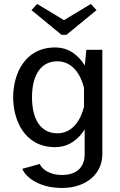

<svg xmlns="http://www.w3.org/2000/svg" viewBox="-20 -749 598 960"><path d="M462.5 -698.3 434.2 -729.2 300 -648.3 165.8 -729.2 137.5 -698.3 287.5 -575H312.5ZM45.8 -262.5C45.8 -151.7 100 -13.3 255.8 -13.3C325 -13.3 372.5 -53.3 403.3 -101.7V21.7C403.3 93.3 356.7 125.8 290 125.8C220.8 125.8 185.8 90.8 179.2 70.8L91.7 95C105 131.7 169.2 190.8 290 190.8C412.5 190.8 491.7 119.2 491.7 21.7V-500H411.7L404.2 -421.7C373.3 -470.8 325.8 -511.7 255.8 -511.7C100 -511.7 45.8 -373.3 45.8 -262.5ZM400 -310V-215C383.3 -147.5 341.7 -82.5 266.7 -82.5C185.8 -82.5 140 -149.2 140 -262.5C140 -375.8 185.8 -442.5 266.7 -442.5C341.7 -442.5 383.3 -377.5 400 -310Z"/></svg>

Font: Boon Medium
Style: Regular
Weight: 500
Designer: Sungsit Sawaiwan
Foundry: FontUni
Version: Version 2.0